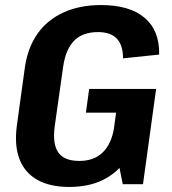

<svg xmlns="http://www.w3.org/2000/svg" viewBox="-20 -730 680 760"><path d="M254 10Q178 10 128 -18Q78 -46 57 -100.5Q36 -155 47 -235L79 -467Q91 -544 129.5 -598Q168 -652 232 -681Q296 -710 380 -710Q493 -710 552.5 -659.5Q612 -609 610 -514L467 -499Q467 -551 442.5 -577Q418 -603 368 -603Q307 -603 273.5 -569Q240 -535 230 -466L197 -233Q187 -162 210 -127.5Q233 -93 294 -93Q353 -93 387.5 -127.5Q422 -162 432 -227L522 -217Q512 -146 477.5 -95.5Q443 -45 387 -17.5Q331 10 254 10ZM427 -193 448 -345 487 -284H320L333 -378H598L546 -1H466Z"/></svg>

Font: Pathway Extreme SemiCondensed
Style: Bold Italic
Weight: 700
Width: 4
Italic angle: -8°
Version: Version 1.001;gftools[0.9.26]